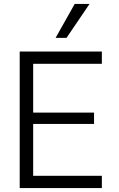

<svg xmlns="http://www.w3.org/2000/svg" viewBox="-20 -964 610 984"><path d="M81 -700H502V-637H150V-387H462V-329H150V-63H502V0H81ZM265 -770 363 -944H439L321 -770Z"/></svg>

Font: Lopes Sans Light
Style: Regular
Weight: 300
Designer: Gabriel Lam, Diego Maldonado
Foundry: TypeRant, Foresti Design
Version: Version 4.000